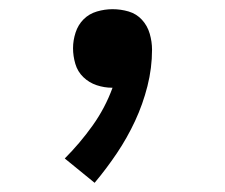

<svg xmlns="http://www.w3.org/2000/svg" viewBox="-20 -183 490 418"><path d="M186 215 121 162Q154 129 181.5 90.5Q209 52 225 8H224Q207 8 190.5 2.5Q174 -3 161.5 -15Q149 -27 144 -44Q139 -61 139 -78Q139 -95 144.5 -112Q150 -129 162 -141Q174 -153 191 -158Q208 -163 225 -163Q243 -163 260 -158Q277 -153 289 -140Q301 -127 306 -109.5Q311 -92 311 -75Q311 -35 301 4.5Q291 44 274 80.5Q257 117 234.5 150.5Q212 184 186 215Z"/></svg>

Font: Iosevka Etoile Medium
Style: Regular
Weight: 500
Designer: Belleve Invis
Foundry: Belleve Invis
Version: Version 22.1.2; ttfautohint (v1.8.4)